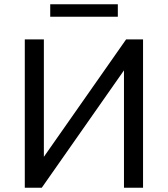

<svg xmlns="http://www.w3.org/2000/svg" viewBox="-20 -886 792 906"><path d="M97 -700H187V-146L575 -700H655V0H565V-554L177 0H97ZM217 -866H536V-807H217Z"/></svg>

Font: Moderustic
Style: Regular
Weight: 400
Designer: Tural Alisoy
Foundry: TAFT Foundry
Version: Version 2.120